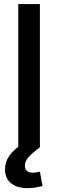

<svg xmlns="http://www.w3.org/2000/svg" viewBox="-20 -748 295 975"><path d="M182.6 -727.5V0H72.8V-727.5ZM119.1 207.5Q68.4 207.5 36.9 183.1Q5.4 158.7 5.4 111.8Q5.4 74.7 27.3 43Q49.3 11.2 95.2 -18.1L182.6 0Q144.5 28.3 125.5 49.3Q106.4 70.3 106.4 93.8Q106.4 110.4 116.2 119.6Q126 128.9 147 128.9Q156.2 128.9 165.5 127.2Q174.8 125.5 182.6 123L195.8 196.8Q180.7 200.7 160.6 204.1Q140.6 207.5 119.1 207.5Z"/></svg>

Font: Inter 24pt Medium
Style: Regular
Weight: 500
Designer: Rasmus Andersson
Foundry: rsms
Version: Version 4.001;git-66647c0bb